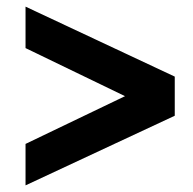

<svg xmlns="http://www.w3.org/2000/svg" viewBox="-20 -559 583 579"><path d="M57 0V-125L357 -269L57 -414V-539L507 -328V-210Z"/></svg>

Font: Plus Jakarta Display Medium
Style: Regular
Weight: 500
Designer: Gumpita Rahayu
Foundry: Tokotype Studio
Version: Version 1.000